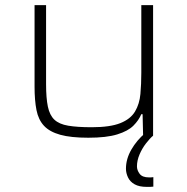

<svg xmlns="http://www.w3.org/2000/svg" viewBox="-20 -530 731 750"><path d="M325 8Q257 8 215.5 -3.5Q174 -15 152 -38.5Q130 -62 122.5 -100Q115 -138 115 -191V-510H160V-201Q160 -147 167 -113.5Q174 -80 192.5 -62.5Q211 -45 246.5 -39Q282 -33 338 -33Q410 -33 450 -49Q490 -65 507.5 -94.5Q525 -124 528.5 -163Q532 -202 532 -246V-510H578V0H539L537 -84H532Q522 -60 501 -39Q480 -18 438 -5Q396 8 325 8ZM553 200Q524 200 506 190Q488 180 480 163Q472 146 472 129Q472 91 493 54.5Q514 18 547 -10L578 0Q565 11 550 30.5Q535 50 525 73.5Q515 97 515 120Q515 135 525.5 149Q536 163 562 163Q565 163 569 163Q573 163 579 162V199Q572 200 566.5 200Q561 200 553 200Z"/></svg>

Font: Saira Expanded ExtraLight
Style: Regular
Weight: 250
Width: 7
Designer: Hector Gatti with collaboration of the Omnibus-Type team
Foundry: Omnibus-Type
Version: Version 1.101